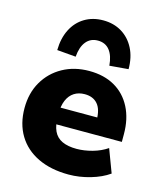

<svg xmlns="http://www.w3.org/2000/svg" viewBox="-115 -842 784 936"><g transform="rotate(15 277.5 -374.0)"><path d="M320 11Q230 11 164.5 -20.5Q99 -52 64 -110Q29 -168 29 -247Q29 -323 62.5 -380.5Q96 -438 154.5 -470.5Q213 -503 288 -503Q363 -503 417 -472Q471 -441 500.5 -383.5Q530 -326 530 -249V-210H178V-294H400L384 -281Q384 -335 361 -361.5Q338 -388 296 -388Q265 -388 242.5 -373.5Q220 -359 208 -331Q196 -303 196 -261V-252Q196 -205 209.5 -176Q223 -147 252 -133.5Q281 -120 325 -120Q363 -120 404.5 -131.5Q446 -143 478 -165L522 -48Q484 -21 429 -5Q374 11 320 11ZM205 -553 110 -561Q111 -621 133.5 -665.5Q156 -710 196.5 -734.5Q237 -759 290 -759Q343 -759 383.5 -734.5Q424 -710 447 -665.5Q470 -621 470 -561L375 -553Q371 -603 349.5 -630Q328 -657 290 -657Q253 -657 231 -630Q209 -603 205 -553Z"/></g></svg>

Font: Nunito Sans 12pt ExtraLight 12pt Black
Style: Regular
Weight: 900
Version: Version 3.101;gftools[0.9.27]